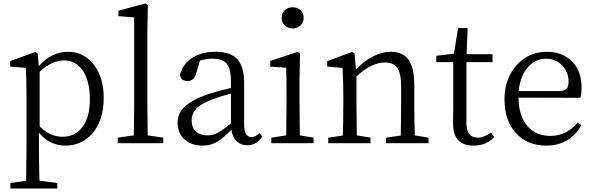

<svg xmlns="http://www.w3.org/2000/svg" viewBox="-20 -827 3432 1109"><path d="M40 262V230L131 217Q133 97 133 34V-282Q133 -372 129 -435L39 -442V-474L184 -527L198 -517L204 -445Q278 -528 373 -528Q462 -528 520 -456Q579 -382 579 -261Q579 -136 517 -60Q455 14 358 14Q267 14 205 -61V32Q205 126 208 217L311 230V262ZM341 -37Q410 -37 452 -88Q499 -145 499 -252.5Q499 -360 457 -421Q417 -478 350 -478Q281 -478 209 -413V-97Q269 -37 341 -37Z M660 0V-32L753 -45Q755 -163 755 -228V-726L664 -734V-765L819 -807L834 -798L831 -644V-228Q831 -163 833 -45L923 -32V0Z M1150 14Q1087 14 1048 -20Q1006 -56 1006 -118Q1006 -171 1043 -207Q1083 -248 1181 -283Q1259 -307 1314 -319V-351Q1314 -431 1288 -461Q1264 -488 1205 -488Q1167 -488 1135 -477L1113 -403Q1101 -359 1064 -359Q1023 -359 1020 -397Q1036 -458 1090.5 -493Q1145 -528 1225 -528Q1310 -528 1349 -487Q1390 -444 1390 -348V-111Q1390 -35 1433 -35Q1456 -35 1478 -59L1495 -38Q1462 12 1408 12Q1370 12 1346.5 -11.5Q1323 -35 1316 -77Q1267 -27 1235 -8Q1196 14 1150 14ZM1179 -45Q1209 -45 1238 -60Q1264 -74 1314 -114V-287Q1245 -268 1202 -251Q1135 -226 1108 -193Q1087 -167 1087 -132Q1087 -89 1113 -66Q1137 -45 1179 -45Z M1547 0V-32L1633 -45Q1635 -155 1635 -228V-284Q1635 -386 1633 -436L1541 -442V-475L1698 -527L1713 -517L1710 -375V-228Q1710 -155 1712 -45L1791 -32V0ZM1670 -785Q1698 -785 1716 -768Q1734 -751 1734 -724Q1734 -697 1715.5 -680Q1697 -663 1670 -663Q1643 -663 1625 -680Q1607 -697 1607 -724Q1607 -751 1625 -768Q1643 -785 1670 -785Z M1876 0V-32L1960 -44Q1963 -128 1963 -228V-283Q1963 -342 1959 -425Q1959 -432 1959 -435L1870 -442V-474L2014 -527L2028 -517L2036 -425Q2080 -473 2133 -500.5Q2186 -528 2236 -528Q2306 -528 2339 -483Q2373 -436 2373 -332V-228Q2373 -128 2376 -45L2455 -32V0H2210V-32L2295 -44Q2297 -154 2297 -228V-328Q2297 -404 2274 -436Q2252 -466 2203 -466Q2126 -466 2039 -386V-228Q2039 -155 2041 -45L2120 -32V0Z M2715 14Q2597 14 2597 -112Q2597 -123 2597 -146Q2598 -177 2598 -199V-468H2500V-505L2602 -517L2626 -665H2681L2675 -514H2825V-468H2674V-116Q2674 -32 2739 -32Q2774 -32 2815 -61L2835 -36Q2791 14 2715 14Z M3135 14Q3027 14 2962 -56Q2894 -128 2894 -254Q2894 -376 2967 -454Q3037 -528 3139 -528Q3227 -528 3283 -473Q3339 -417 3339 -324Q3339 -283 3332 -262L2975 -263Q2976 -156 3028 -97Q3077 -42 3160 -42Q3252 -42 3317 -120L3338 -104Q3271 14 3135 14ZM2976 -301H3210Q3241 -301 3254 -316Q3264 -328 3264 -355Q3264 -409 3228 -448Q3190 -488 3134 -488Q3075 -488 3032 -442Q2985 -391 2976 -301Z"/></svg>

Font: Cactus Classical Serif
Style: Regular
Weight: 400
Designer: Henry Chan (via Glyphwiki)、田海東、宇文滿月
Foundry: Moonlit Owen
Version: Version 1.000